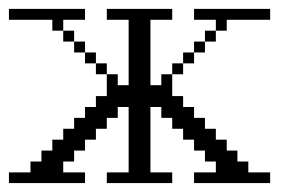

<svg xmlns="http://www.w3.org/2000/svg" viewBox="-20 -410 649 430"><path d="M194.8 -243.7V-268.1H219.2V-243.7ZM365.7 -243.7V-268.1H390.1V-243.7ZM170.4 -268.1V-292.5H194.8V-268.1ZM390.1 -268.1V-292.5H414.6V-268.1ZM146 -292.5V-316.9H170.4V-292.5ZM414.6 -292.5V-316.9H439V-292.5ZM121.6 -316.9V-341.3H146V-316.9ZM439 -316.9V-341.3H463.4V-316.9ZM97.2 -341.3V-365.7H0V-390.1H170.4V-365.7H121.6V-341.3ZM0 0V-23.9H48.3V-48.3H72.8V-72.8H97.2V-97.2H121.6V-121.6H146V-146H170.4V-170.4H194.8V-194.8H219.2V-243.7H243.7V-219.2H268.1V-365.7H219.2V-390.1H365.7V-365.7H316.9V-219.2H341.3V-243.7H365.7V-194.8H390.1V-170.4H414.6V-146H439V-121.6H463.4V-97.2H487.8V-72.8H511.7V-48.3H536.1V-23.9H585V0H414.6V-23.9H463.4V-48.3H439V-72.8H414.6V-97.2H390.1V-121.6H365.7V-146H341.3V-170.4H316.9V-23.9H365.7V0H219.2V-23.9H268.1V-170.4H243.7V-146H219.2V-121.6H194.8V-97.2H170.4V-72.8H146V-48.3H121.6V-23.9H170.4V0ZM463.4 -341.3V-365.7H414.6V-390.1H585V-365.7H487.8V-341.3Z"/></svg>

Font: FS Mondwest Regular
Style: Regular
Weight: 400
Designer: NZWStudios2024
Foundry: https://fontstruct.com
Version: Version 1.0